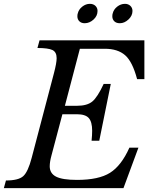

<svg xmlns="http://www.w3.org/2000/svg" viewBox="-46 -980 806 1000"><path d="M-15 -40Q50 -40 75 -62.5Q100 -85 119 -158L235 -599Q249 -652 249 -677Q249 -709 227 -719.5Q205 -730 149 -730L160 -770H706V-568H668Q644 -659 605.5 -692.5Q567 -726 500 -726H370L292 -429H355Q408 -429 435 -451.5Q462 -474 494 -543H531L471 -247H431Q434 -277 434 -299Q434 -345 416.5 -365Q399 -385 354 -385H279L222 -170Q213 -137 213 -114Q213 -77 246 -60Q279 -43 355 -43Q468 -43 527 -80Q586 -117 628 -211H675L597 0H-26ZM359 -910Q364 -931 382.5 -945.5Q401 -960 422 -960Q440 -960 451 -949.5Q462 -939 462 -923Q462 -897 441 -878Q420 -859 395 -859Q378 -859 367.5 -869Q357 -879 357 -895Q357 -905 359 -910ZM541 -910Q546 -931 564.5 -945.5Q583 -960 605 -960Q622 -960 633 -949.5Q644 -939 644 -923Q644 -898 623 -878.5Q602 -859 578 -859Q560 -859 549.5 -869Q539 -879 539 -895Q539 -905 541 -910Z"/></svg>

Font: Libre Baskerville
Style: Italic
Weight: 400
Italic angle: -15°
Designer: Pablo Impallari, Rodrigo Fuenzalida
Foundry: Pablo Impallari, Rodrigo Fuenzalida
Version: Version 1.051;Glyphs 3.2.3 (3260)